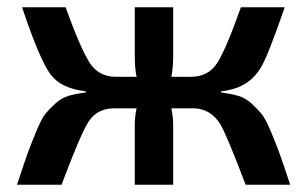

<svg xmlns="http://www.w3.org/2000/svg" viewBox="-20 -510 847 530"><path d="M590 -255Q618 -251 637.5 -245.5Q657 -240 674 -224.5Q691 -209 702 -195.5Q713 -182 727.5 -147.5Q742 -113 752 -85.5Q762 -58 781 0H658Q605 -140 587 -169Q561 -209 517 -211Q515 -211 513 -211H453Q458 -186 458 -167V0H352V-167Q352 -186 357 -211H293Q247 -210 224 -173.5Q201 -137 150 0H27Q47 -61 56 -86Q65 -111 80 -147Q95 -183 105 -195.5Q115 -208 132.5 -224Q150 -240 169.5 -245.5Q189 -251 217 -255V-258Q147 -266 118.5 -306Q90 -346 47 -472Q43 -484 41 -490H161Q203 -374 228 -336Q253 -298 300 -298H357Q352 -322 352 -355V-490H458V-355Q458 -322 453 -298H507Q555 -298 579.5 -336Q604 -374 645 -490H766Q720 -357 701 -325Q671 -274 614 -262Q603 -259 590 -258Z"/></svg>

Font: Exo 2 Semi Bold
Style: Regular
Weight: 600
Designer: Natanael Gama
Version: Version 1.001;PS 001.001;hotconv 1.0.88;makeotf.lib2.5.64775